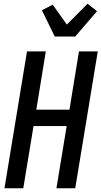

<svg xmlns="http://www.w3.org/2000/svg" viewBox="-20 -1011 545 1031"><path d="M4 0 125 -735H226L175 -422H353L404 -735H505L384 0H283L338 -334H160L105 0ZM274 -815 205 -956 263 -986 339 -879 450 -991 501 -951 384 -815Z"/></svg>

Font: Iosevka Semibold Oblique
Style: Regular
Weight: 600
Italic angle: -9°
Monospace: yes
Designer: Belleve Invis
Foundry: Belleve Invis
Version: Version 32.5.0; ttfautohint (v1.8.4)